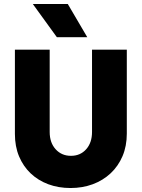

<svg xmlns="http://www.w3.org/2000/svg" viewBox="-20 -930 713 966"><path d="M618 -258Q618 -258 618 -258Q618 -258 618 -258Q618 -195 596.5 -144.5Q575 -94 536.5 -58Q498 -22 446.5 -3Q395 16 335 16Q274 16 223 -3Q172 -22 134.5 -57.5Q97 -93 76 -143Q55 -193 55 -256Q55 -361 55 -468Q55 -575 55 -680Q99 -680 143 -680Q187 -680 230 -680Q230 -577 230 -473Q230 -369 230 -266Q230 -212 260 -179Q290 -146 337 -146Q384 -146 413.5 -179Q443 -212 443 -266Q443 -369 443 -473Q443 -577 443 -680Q487 -680 531 -680Q575 -680 618 -680Q618 -576 618 -469Q618 -362 618 -258ZM419 -743Q382 -743 343 -743Q304 -743 266 -743Q236 -784 205.5 -826.5Q175 -869 145 -910Q189 -910 233.5 -910Q278 -910 321 -910Q345 -869 370 -826.5Q395 -784 419 -743Z"/></svg>

Font: Tilt Warp
Style: Regular
Weight: 400
Designer: Andy Clymer
Foundry: Andy Clymer
Version: Version 1.000